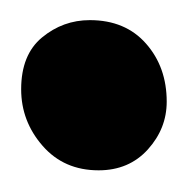

<svg xmlns="http://www.w3.org/2000/svg" viewBox="-24 -478 181 186"><g transform="rotate(-90 67.0 -385.5)"><path d="M61 -315Q35 -315 14.8 -333.2Q-5.5 -351.5 -5.5 -381Q-5.5 -414.5 18.2 -435.2Q42 -456 73 -456Q106.5 -456 123.2 -435.8Q140 -415.5 140 -389.5Q140 -355 117.2 -335Q94.5 -315 61 -315Z"/></g></svg>

Font: Merriweather 48pt SemiBold
Style: Regular
Weight: 600
Version: Version 2.100